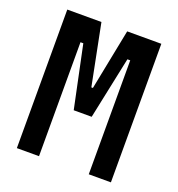

<svg xmlns="http://www.w3.org/2000/svg" viewBox="-126 -798 839 903"><g transform="rotate(20 293.0 -346.5)"><path d="M57.6 0V-693.4H228.5L289.1 -388.2H296.9L357.4 -693.4H528.3V0H417.5V-570.3H403.3L337.9 -258.8H248L182.6 -570.3H168.5V0Z"/></g></svg>

Font: Cascadia Mono PL SemiBold
Style: Regular
Weight: 600
Monospace: yes
Designer: Aaron Bell
Foundry: Saja Typeworks
Version: Version 2404.023; ttfautohint (v1.8.4)